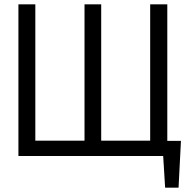

<svg xmlns="http://www.w3.org/2000/svg" viewBox="-20 -720 903 886"><path d="M65 -700V0H733L742 146H804L815 -70H752V-700H673V-71H447V-700H370V-71H143V-700Z"/></svg>

Font: Mint Spirit
Style: Regular
Weight: 400
Designer: HARENDAL Hirwen
Foundry: Arkandis Digital Foundry.
Version: Version 1.004;FFEdit